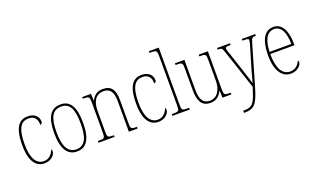

<svg xmlns="http://www.w3.org/2000/svg" viewBox="-97 -1320 3497 2121"><g transform="rotate(-20 1651.5 -260.0)"><path d="M220 10C301 10 346 -48 346 -84C346 -98 344 -105 338 -111C321 -64 286 -15 220 -15C136 -15 81 -91 81 -264C81 -459 136 -517 217 -517C289 -517 318 -475 318 -406C331 -406 343 -415 343 -436C343 -494 299 -542 219 -542C120 -542 53 -478 53 -263C53 -62 125 10 220 10Z M600 10C712 10 770 -75 770 -267C770 -452 716 -542 603 -542C485 -542 430 -452 430 -267C430 -77 493 10 600 10ZM601 -15C503 -15 458 -104 458 -267C458 -434 497 -517 602 -517C704 -517 742 -435 742 -267C742 -107 706 -15 601 -15Z M854 0H1043V-20H1034C970 -20 965 -25 965 -95V-333C965 -454 1014 -517 1101 -517C1181 -517 1211 -456 1211 -364V0H1314V-20H1307C1245 -20 1239 -25 1239 -95V-361C1239 -485 1198 -542 1099 -542C1033 -542 996 -512 966 -456H964L961 -536H858V-516H870C930 -516 937 -511 937 -441V-95C937 -25 931 -20 867 -20H854Z M1559 10C1640 10 1685 -48 1685 -84C1685 -98 1683 -105 1677 -111C1660 -64 1625 -15 1559 -15C1475 -15 1420 -91 1420 -264C1420 -459 1475 -517 1556 -517C1628 -517 1657 -475 1657 -406C1670 -406 1682 -415 1682 -436C1682 -494 1638 -542 1558 -542C1459 -542 1392 -478 1392 -263C1392 -62 1464 10 1559 10Z M1723 0H1928V-20H1916C1843 -20 1839 -24 1839 -94V-760H1723V-740H1744C1804 -740 1811 -736 1811 -662V-94C1811 -24 1807 -20 1734 -20H1723Z M2170 10C2239 10 2280 -30 2305 -81H2309L2311 0H2416V-20H2405C2341 -20 2335 -24 2335 -99V-536H2227V-516H2235C2306 -516 2307 -511 2307 -431V-203C2307 -104 2263 -15 2171 -15C2090 -15 2059 -75 2059 -182V-536H1948V-516H1959C2026 -516 2031 -511 2031 -443V-184C2031 -46 2081 10 2170 10Z M2477 215V240H2478C2599 240 2634 203 2689 16L2823 -443C2842 -509 2846 -516 2888 -516H2892V-536H2734V-516H2758C2804 -516 2807 -508 2807 -494C2807 -480 2800 -454 2791 -424L2722 -192C2704 -127 2689 -75 2679 -36C2669 -75 2645 -145 2621 -221L2556 -418C2542 -460 2533 -483 2533 -495C2533 -511 2541 -516 2586 -516H2595V-536H2443V-516H2445C2493 -516 2495 -512 2513 -458L2666 2C2613 166 2602 215 2477 215Z M3114 10C3197 10 3242 -48 3242 -79C3242 -91 3238 -97 3233 -100C3215 -56 3178 -15 3115 -15C3027 -15 2972 -99 2972 -272H3257V-291C3257 -446 3203 -542 3106 -542C3002 -542 2944 -450 2944 -262C2944 -88 3010 10 3114 10ZM3229 -297H2973C2978 -431 3018 -517 3106 -517C3190 -517 3227 -428 3229 -297Z"/></g></svg>

Font: Noto Serif Bengali Condensed Thin
Style: Regular
Weight: 100
Width: 3
Designer: Juan Bruce, Universal Thirst, Indian Type Foundry and the Monotype Design Team.
Foundry: Monotype Imaging Inc.
Version: Version 2.003